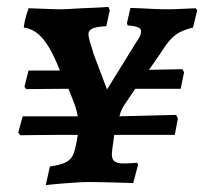

<svg xmlns="http://www.w3.org/2000/svg" viewBox="-20 -529 593 558"><path d="M237 -430Q237 -424 239.5 -414Q242 -404 247 -390L251 -375L291 -269L377 -408Q383 -416 386.5 -423.5Q390 -431 390 -439Q390 -446 380 -450Q370 -454 351 -455L349 -462L359 -506Q368 -506 386.5 -505Q405 -504 426.5 -503Q448 -502 467 -502Q485 -502 504 -503Q523 -504 536 -504.5Q549 -505 549 -505L553 -499L541 -449Q517 -443 502 -435Q487 -427 474.5 -413Q462 -399 447 -375L413 -326L510 -328L515 -319L505 -271H373L340 -222Q336 -216 332.5 -207.5Q329 -199 327 -191Q360 -192 390 -192.5Q420 -193 446.5 -194Q473 -195 492 -195L497 -185L488 -137H312Q312 -135 310 -122.5Q308 -110 306.5 -97Q305 -84 305 -81Q305 -66 313 -60Q321 -54 339 -54Q351 -54 365 -55Q379 -56 379 -56L381 -49L367 3Q367 3 352.5 2.5Q338 2 317 1.5Q296 1 274.5 0.5Q253 0 238 0Q221 0 200 1.5Q179 3 159 4.5Q139 6 126 7.5Q113 9 113 9L125 -45Q158 -50 173.5 -58.5Q189 -67 195 -85.5Q201 -104 206 -137Q173 -137 142 -137Q111 -137 84.5 -136.5Q58 -136 39 -136L33 -144L46 -191H206Q204 -201 201.5 -211Q199 -221 194 -233L179 -271Q142 -271 109.5 -270.5Q77 -270 56 -270L51 -277L63 -324H154Q144 -350 133.5 -371Q123 -392 111 -408.5Q99 -425 84 -435.5Q69 -446 49 -449Q50 -454 50.5 -458.5Q51 -463 52 -468Q54 -477 57 -486.5Q60 -496 63 -505Q63 -505 79.5 -504.5Q96 -504 119 -503Q142 -502 160 -502Q168 -502 183.5 -503Q199 -504 217.5 -505Q236 -506 253.5 -506.5Q271 -507 282.5 -508Q294 -509 295 -509L299 -499L289 -453Q256 -451 246.5 -445Q237 -439 237 -430Z"/></svg>

Font: Alegreya SemiBold
Style: Italic
Weight: 600
Italic angle: -7°
Designer: Juan Pablo del Peral
Foundry: Huerta Tipografica
Version: Version 2.009